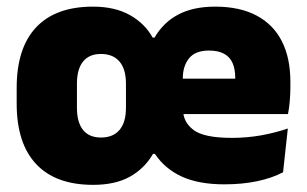

<svg xmlns="http://www.w3.org/2000/svg" viewBox="-20 -528 902 564"><path d="M253.5 15Q143.5 15 86.2 -46Q29 -107 29 -223.5V-270Q29 -387 86.2 -447.8Q143.5 -508.5 253 -508.5Q317.5 -508.5 361.5 -483.8Q405.5 -459 428.5 -417.5H434Q459.5 -462 503.5 -485.2Q547.5 -508.5 612 -508.5Q684.5 -508.5 733.8 -482.2Q783 -456 808 -406.8Q833 -357.5 833 -287.5V-272Q833 -252 831.2 -231.2Q829.5 -210.5 826 -193H667.5Q669.5 -225.5 670.2 -253Q671 -280.5 671 -299Q671 -325.5 663 -343.2Q655 -361 638 -370.2Q621 -379.5 594 -379.5Q553.5 -379.5 535.2 -356.5Q517 -333.5 517 -298.5V-254L518 -235V-204Q518 -169.5 548.5 -146.2Q579 -123 661.5 -123Q704.5 -123 745.8 -130.2Q787 -137.5 825.5 -150.5L811.5 -22Q779.5 -5 735.8 4.2Q692 13.5 639 13.5Q564 13.5 514.2 -9.2Q464.5 -32 435 -76H429.5Q405 -33.5 362 -9.2Q319 15 253.5 15ZM443.5 -193V-297H790.5V-193ZM276.5 -124Q312 -124 331 -146.2Q350 -168.5 350 -211.5V-282Q350 -325 331 -347.2Q312 -369.5 276.5 -369.5Q242 -369.5 224 -347.2Q206 -325 206 -282V-211.5Q206 -168.5 224 -146.2Q242 -124 276.5 -124Z"/></svg>

Font: Anek Gujarati Medium ExtraBold
Style: Regular
Weight: 800
Version: Version 1.003